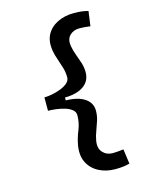

<svg xmlns="http://www.w3.org/2000/svg" viewBox="-131 -879 847 1068"><g transform="rotate(-15 293.0 -345.0)"><path d="M398.4 104.5Q345.7 104.5 304.2 82.8Q262.7 61 242.2 20.5Q228.5 -6.8 228.5 -41.5Q228.5 -58.1 231.4 -76.2Q238.8 -118.2 255.4 -157.7Q271.5 -197.3 271.5 -240.2Q271.5 -259.3 255.9 -272.2Q240.2 -285.2 216.1 -292.5Q191.9 -299.8 166 -303Q140.1 -306.2 120.1 -306.2V-383.3Q139.6 -383.3 165.3 -388.2Q190.9 -393.1 215.3 -402.6Q239.7 -412.1 255.6 -426Q271.5 -439.9 271.5 -458Q271.5 -487.8 263.4 -514.6Q255.4 -541.5 246.1 -567.9Q236.3 -594.2 231.4 -622.1Q228.5 -639.6 228.5 -655.3Q228.5 -688.5 242.2 -714.8Q262.7 -752.9 304.2 -773.4Q345.7 -793.9 398.4 -793.9Q427.2 -793.9 446.3 -791.3Q465.3 -788.6 481.4 -784.2L469.7 -699.2Q452.6 -701.7 436.8 -702.9Q420.9 -704.1 407.2 -704.1Q372.6 -704.1 351.1 -682.6Q334.5 -666 334.5 -639.2Q334.5 -630.9 335.9 -622.1Q340.8 -593.3 351.1 -566.9Q360.8 -540.5 369.4 -514.4Q377.9 -488.3 377.9 -460Q377.9 -409.7 339.1 -381.8Q300.3 -354 230.5 -353V-336.4Q300.3 -335.4 339.1 -309.3Q377.9 -283.2 377.9 -238.3Q377.9 -209 369.4 -182.4Q360.8 -155.8 351.1 -129.9Q340.8 -104 335.9 -76.2Q334 -64.9 334 -55.2Q334 -26.9 350.6 -9.3Q372.6 14.6 407.2 14.6Q420.9 14.6 436.8 13.2Q452.6 11.7 469.7 9.8L481.4 94.7Q465.3 99.1 446.3 101.8Q427.2 104.5 398.4 104.5Z"/></g></svg>

Font: CaskaydiaCove NFP
Style: Regular
Weight: 400
Designer: Aaron Bell
Foundry: Saja Typeworks
Version: Version 2111.001; VTT 6.35;Nerd Fonts 3.1.1